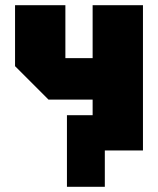

<svg xmlns="http://www.w3.org/2000/svg" viewBox="-20 -580 609 740"><path d="M531 -560V0H337V-196H167L38 -325V-560H232V-356H337V-560ZM238 140V-136H384V140Z"/></svg>

Font: Tektur SemiCondensed ExtraBold
Style: Regular
Weight: 800
Width: 4
Designer: Adam Jagosz
Foundry: Adam Jagosz
Version: Version 1.005;gftools[0.9.30]